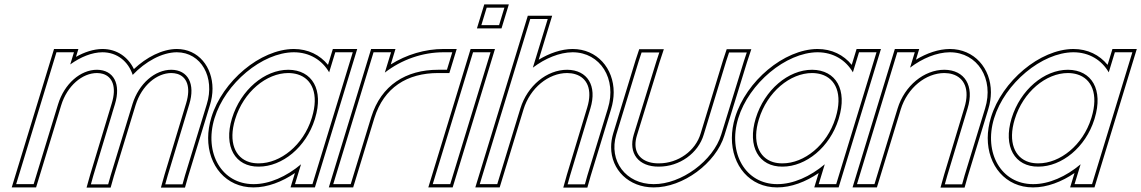

<svg xmlns="http://www.w3.org/2000/svg" viewBox="-20 -822 5219 878"><path d="M586.9 -479.5C644.6 -540.3 720.5 -582.4 788.2 -583C900.2 -583 964.1 -468 925.5 -345L826.1 -20L814.6 21H735.6L746.8 -19L845.5 -345C874.2 -439 839.5 -502 763.8 -503C688.3 -503 615.2 -439.8 586 -346.8L585.5 -345L573.2 -305L486.1 -20L474.6 21H395.6L406.8 -19L493.4 -305H493.2L505.5 -345C534.2 -439 499.5 -502 423.8 -503C347.8 -503 274.2 -439 245.5 -345L233.2 -305L146.1 -20L133.9 20H53.9L66.1 -20L153.2 -305L165.5 -345L226 -543L238.2 -583H318.2L306 -543L301.2 -527.3C348 -561.3 400.2 -582.6 448.2 -583C516.3 -583 566.6 -540.5 586.9 -479.5ZM592.3 -506.1C565.6 -561.6 514.5 -598 448.2 -598C407.9 -597.6 366.3 -583.9 327.5 -562L338.5 -598H227.1L33.6 35H145L259.8 -340.6C287.2 -430.2 356.5 -488 423.7 -488C433.6 -487.9 442.9 -486.5 450.8 -484.1C493.1 -471.3 514.5 -425.8 491.1 -349.4C486.9 -335.4 483.4 -324 478.7 -308.4C449.3 -211.4 421.4 -118.9 392.4 -23.2L375.8 36H485.9L500.5 -15.8L599.8 -340.6L600.4 -342.4C628.1 -431 697 -488 763.7 -488C773.6 -487.9 782.9 -486.5 790.8 -484.1C833.1 -471.3 854.5 -425.8 831.1 -349.3L732.4 -23.2L715.8 36H825.9L840.5 -15.8L939.8 -340.6C947.9 -366.2 951.8 -392 951.8 -416.4C951.8 -515.3 887.9 -598 788.2 -598C720.7 -597.4 649.4 -559.8 592.3 -506.1Z M960.9 -281C1009.8 -441 1178.9 -582 1323.2 -583C1395.9 -583 1452.8 -547.1 1485.2 -491.3L1501 -543L1513.2 -583H1593.2L1581 -543L1502.1 -284.8L1500.9 -281L1421.1 -20L1408.9 20H1328.9L1341.1 -20L1356.6 -70.8C1290.4 -15.1 1211.9 20.5 1138.9 20C993.9 20 912.3 -122 960.9 -281ZM1040.9 -281C1001.5 -152 1055 -59 1163.3 -60C1271 -60 1379.5 -148.8 1419.5 -276.3L1420.9 -281C1460.7 -411 1408.5 -502 1298.8 -503C1189.8 -503 1080.7 -411 1040.9 -281ZM946.6 -285.4C936.7 -253.1 931.9 -221.3 931.8 -191C931.5 -65.6 1012.8 35 1138.8 35C1202.8 35.4 1270.6 9.1 1328.7 -30.7L1308.6 35H1420L1613.5 -598H1502.1L1479.9 -525.4C1443 -570.7 1388.9 -598 1323.2 -598C1170.3 -596.9 997.2 -451 946.6 -285.4ZM1055.3 -276.6C1093.5 -401.8 1198.3 -488 1298.7 -488C1314.1 -487.9 1328.3 -485.7 1340.8 -482C1407.3 -462 1439 -391.5 1406.6 -285.4L1405.1 -280.7C1366.8 -158.3 1262.9 -75 1163.3 -75C1147.3 -74.9 1133.1 -76.9 1120.3 -80.8C1055.5 -100.6 1023.3 -172.1 1055.3 -276.6Z M1739.8 -490C1816.8 -549.8 1912.8 -583 2008.2 -583H2048.2L2023.8 -503H1983.8C1836.4 -503 1723.2 -432.5 1677.7 -286.8L1676.2 -282L1664 -242L1596.1 -20L1583.9 20H1503.9L1516.1 -20L1584 -242L1596.2 -282C1596.6 -283.3 1597 -284.6 1597.4 -285.9L1676 -543L1688.2 -583H1768.2L1756 -543ZM1766.9 -527.3 1788.5 -598H1677.1L1583.1 -290.3C1582.6 -288.9 1582.3 -287.6 1581.9 -286.4L1483.6 35H1595L1692 -282.3C1735.5 -421.6 1841.6 -488 1983.8 -488H2034.9L2068.5 -598H2008.2C1923.8 -598 1838.5 -572.4 1766.9 -527.3Z M2221.2 -707H2181.2L2205.6 -787H2245.6H2246.6H2286.6L2262.2 -707H2222.2ZM2131 -543 2143.2 -583H2223.2L2211 -543L2051.1 -20L2038.9 20H1958.9L1971.1 -20ZM2160.9 -692H2273.3L2306.9 -802H2194.5ZM2132.1 -598 1938.6 35H2050L2243.5 -598Z M2666.1 -20 2654.6 21H2575.6L2586.8 -19L2679.7 -326C2711.5 -430 2666.5 -502 2573.8 -503C2480.8 -503 2391.5 -430 2359.7 -326L2347.4 -286L2266.1 -20L2253.9 20H2173.9L2186.1 -20L2267.4 -286L2279.7 -326L2392.5 -695L2404.7 -735H2484.7L2472.5 -695L2416.7 -512.6C2473.2 -555.4 2538.5 -582.5 2598.2 -583C2725.2 -583 2801.9 -461 2759.7 -326ZM2680.5 -15.8 2774 -321.6C2782.3 -348.2 2786.3 -374.7 2786.4 -399.9C2786.4 -509.5 2710.5 -598 2598.2 -598C2546.5 -597.6 2492.8 -578.8 2443.5 -549L2505 -750H2393.6L2153.6 35H2265L2374 -321.6C2404.2 -420.4 2488.8 -488 2573.7 -488C2587.3 -487.9 2599.8 -486 2610.6 -482.7C2664.6 -466.5 2690.6 -413.1 2665.3 -330.3L2572.4 -23.2L2555.8 36H2665.9Z M2901 -543 2913.9 -582H2994.9L2981.7 -542L2878.3 -207C2852 -121 2900 -59 2993.3 -60C3087.3 -60 3173 -121 3198.3 -207L3301 -543L3313.9 -582H3394.9L3381.7 -542L3278.3 -207C3241.6 -87 3095.6 21 2968.9 20C2842.9 20 2762 -85 2798.3 -207ZM2886.7 -547.6 2783.9 -211.3C2777.6 -190.2 2774.6 -169.6 2774.6 -149.7C2774.2 -45.3 2855.8 35 2968.8 35C3102.8 36.1 3253.8 -75.7 3292.6 -202.6L3396 -537.4L3415.7 -597H3303.1L3286.7 -547.6L3183.9 -211.3C3160.6 -132.1 3081.2 -75 2993.3 -75C2975.9 -74.8 2960.9 -76.9 2947.8 -80.9C2896.7 -96.3 2873.4 -139.8 2892.6 -202.6L2996 -537.4L3015.7 -597H2903.1Z M3355.9 -281C3404.8 -441 3573.9 -582 3718.2 -583C3790.9 -583 3847.8 -547.1 3880.2 -491.3L3896 -543L3908.2 -583H3988.2L3976 -543L3897.1 -284.8L3895.9 -281L3816.1 -20L3803.9 20H3723.9L3736.1 -20L3751.6 -70.8C3685.4 -15.1 3606.9 20.5 3533.9 20C3388.9 20 3307.3 -122 3355.9 -281ZM3435.9 -281C3396.5 -152 3450 -59 3558.3 -60C3666 -60 3774.5 -148.8 3814.5 -276.3L3815.9 -281C3855.7 -411 3803.5 -502 3693.8 -503C3584.8 -503 3475.7 -411 3435.9 -281ZM3341.6 -285.4C3331.7 -253.1 3326.9 -221.3 3326.8 -191C3326.5 -65.6 3407.8 35 3533.8 35C3597.8 35.4 3665.6 9.1 3723.7 -30.7L3703.6 35H3815L4008.5 -598H3897.1L3874.9 -525.4C3838 -570.7 3783.9 -598 3718.2 -598C3565.3 -596.9 3392.2 -451 3341.6 -285.4ZM3450.3 -276.6C3488.5 -401.8 3593.3 -488 3693.7 -488C3709.1 -487.9 3723.3 -485.7 3735.8 -482C3802.3 -462 3834 -391.5 3801.6 -285.4L3800.1 -280.7C3761.8 -158.3 3657.9 -75 3558.3 -75C3542.3 -74.9 3528.1 -76.9 3515.3 -80.8C3450.5 -100.6 3418.3 -172.1 3450.3 -276.6Z M4141.7 -512.6C4198.2 -555.4 4263.5 -582.5 4323.2 -583C4450.2 -583 4526.9 -461 4484.7 -326L4391.1 -20L4379.6 21H4300.6L4311.8 -19L4404.7 -326C4436.5 -430 4391.5 -502 4298.8 -503C4205.8 -503 4116.5 -430 4084.7 -326L4072.4 -286L3991.1 -20L3978.9 20H3898.9L3911.1 -20L3992.4 -286L4004.7 -326L4071 -543L4083.2 -583H4163.2L4151 -543ZM4168.5 -549 4183.5 -598H4072.1L3878.6 35H3990L4099 -321.6C4129.2 -420.4 4213.8 -488 4298.7 -488C4312.3 -487.9 4324.8 -486 4335.6 -482.7C4389.6 -466.5 4415.6 -413.1 4390.3 -330.3L4297.4 -23.2L4280.8 36H4390.9L4405.5 -15.8L4499 -321.6C4507.3 -348.2 4511.3 -374.7 4511.4 -399.9C4511.4 -509.5 4435.5 -598 4323.2 -598C4271.5 -597.6 4217.8 -578.8 4168.5 -549Z M4525.9 -281C4574.8 -441 4743.9 -582 4888.2 -583C4960.9 -583 5017.8 -547.1 5050.2 -491.3L5066 -543L5078.2 -583H5158.2L5146 -543L5067.1 -284.8L5065.9 -281L4986.1 -20L4973.9 20H4893.9L4906.1 -20L4921.6 -70.8C4855.4 -15.1 4776.9 20.5 4703.9 20C4558.9 20 4477.3 -122 4525.9 -281ZM4605.9 -281C4566.5 -152 4620 -59 4728.3 -60C4836 -60 4944.5 -148.8 4984.5 -276.3L4985.9 -281C5025.7 -411 4973.5 -502 4863.8 -503C4754.8 -503 4645.7 -411 4605.9 -281ZM4511.6 -285.4C4501.7 -253.1 4496.9 -221.3 4496.8 -191C4496.5 -65.6 4577.8 35 4703.8 35C4767.8 35.4 4835.6 9.1 4893.7 -30.7L4873.6 35H4985L5178.5 -598H5067.1L5044.9 -525.4C5008 -570.7 4953.9 -598 4888.2 -598C4735.3 -596.9 4562.2 -451 4511.6 -285.4ZM4620.3 -276.6C4658.5 -401.8 4763.3 -488 4863.7 -488C4879.1 -487.9 4893.3 -485.7 4905.8 -482C4972.3 -462 5004 -391.5 4971.6 -285.4L4970.1 -280.7C4931.8 -158.3 4827.9 -75 4728.3 -75C4712.3 -74.9 4698.1 -76.9 4685.3 -80.8C4620.5 -100.6 4588.3 -172.1 4620.3 -276.6Z"/></svg>

Font: Nordica Plus
Style: NordicaClassicLightOblOl
Weight: 300
Version: Version 1.01